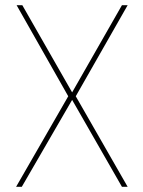

<svg xmlns="http://www.w3.org/2000/svg" viewBox="-20 -720 553 740"><path d="M42 0 243 -349 44 -700H66L258 -364L450 -700H472L272 -349L472 0H450L258 -335L64 0Z"/></svg>

Font: DM Sans 9pt Thin
Style: Regular
Weight: 250
Version: Version 4.004;gftools[0.9.30]